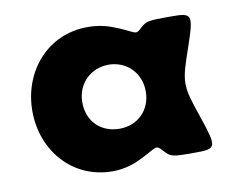

<svg xmlns="http://www.w3.org/2000/svg" viewBox="-65 -612 881 712"><g transform="rotate(-10 376.0 -256.5)"><path d="M50 -256C50 -106 155 15 305 15C340 15 373 7 402 -6C481 -42 475 -57 501 -29C526 -1 529 0 615 0C700 0 701 -4 659 -129C616 -254 616 -262 659 -386C701 -509 699 -513 614 -513C528 -513 524 -512 499 -489C474 -465 479 -481 399 -511C371 -522 340 -528 305 -528C155 -528 50 -406 50 -256ZM238 -256C238 -327 291 -377 358 -377C424 -377 477 -327 477 -256C477 -186 427 -136 358 -136C286 -136 238 -186 238 -256Z"/></g></svg>

Font: Hussar Print
Style: Bold
Weight: 700
Foundry: Cannot Into Space Fonts
Version: Version 2.00